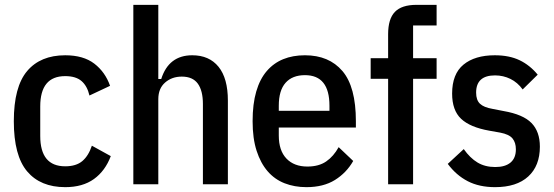

<svg xmlns="http://www.w3.org/2000/svg" viewBox="-20 -760 2286 792"><path d="M249 12Q147 12 92 -53Q37 -118 37 -260Q37 -402 92 -467Q147 -532 249 -532Q324 -532 369 -497.5Q414 -463 434 -406L349 -366Q340 -405 316.5 -425.5Q293 -446 249 -446Q146 -446 146 -321V-199Q146 -74 249 -74Q294 -74 319.5 -95.5Q345 -117 359 -159L437 -116Q414 -55 367.5 -21.5Q321 12 249 12Z M530 -740H633V-434H645Q676 -532 773 -532Q843 -532 881.5 -484.5Q920 -437 920 -345V0H817V-331Q817 -386 796 -415Q775 -444 730 -444Q689 -444 661 -419.5Q633 -395 633 -351V0H530Z M1244 12Q1195 12 1154 -4Q1113 -20 1084 -53.5Q1055 -87 1038.5 -138Q1022 -189 1022 -260Q1022 -331 1037 -382.5Q1052 -434 1080.5 -467Q1109 -500 1148.5 -516Q1188 -532 1238 -532Q1337 -532 1392.5 -467Q1448 -402 1448 -260V-234H1130V-201Q1130 -139 1161.5 -106Q1193 -73 1248 -73Q1295 -73 1325.5 -94Q1356 -115 1377 -153L1437 -96Q1409 -47 1361.5 -17.5Q1314 12 1244 12ZM1238 -450Q1186 -450 1158 -418.5Q1130 -387 1130 -324V-303H1339V-324Q1339 -450 1238 -450Z M1581 -435H1509V-520H1581V-619Q1581 -682 1609 -711Q1637 -740 1698 -740H1781V-655H1684V-520H1781V-435H1684V0H1581Z M2022 12Q1957 12 1909.5 -12.5Q1862 -37 1827 -84L1893 -145Q1919 -108 1950 -89.5Q1981 -71 2023 -71Q2064 -71 2086 -89.5Q2108 -108 2108 -144Q2108 -172 2094 -189Q2080 -206 2043 -213L1998 -221Q1919 -235 1882 -270Q1845 -305 1845 -374Q1845 -455 1892 -493.5Q1939 -532 2021 -532Q2081 -532 2123.5 -511.5Q2166 -491 2198 -452L2136 -391Q2115 -420 2085.5 -434.5Q2056 -449 2022 -449Q1944 -449 1944 -378Q1944 -347 1960 -332Q1976 -317 2011 -311L2057 -302Q2138 -288 2172.5 -252.5Q2207 -217 2207 -155Q2207 -76 2159 -32Q2111 12 2022 12Z"/></svg>

Font: IBM Plex Sans Condensed Medium
Style: Regular
Weight: 500
Width: 3
Designer: Mike Abbink, Paul van der Laan, Pieter van Rosmalen
Foundry: Bold Monday
Version: Version 1.3